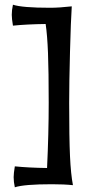

<svg xmlns="http://www.w3.org/2000/svg" viewBox="-20 -672 392 816"><path d="M193 -639Q232 -639 285 -645Q281 -585 277.5 -451.5Q274 -318 274 -235Q274 -85 277.5 -8.5Q281 68 290 115Q253 111 201 111Q82 111 43 124Q38 101 38 81Q38 65 43 35Q102 41 180 42Q187 -105 187 -235Q187 -370 184 -446.5Q181 -523 174 -570Q94 -569 35 -563Q30 -593 30 -609Q30 -629 35 -652Q74 -639 193 -639Z"/></svg>

Font: Mirza
Style: Regular
Weight: 400
Designer: Arabic design by Kourosh Beigpour, Latin design by Eduardo Tunni, engineering by Lasse Fister
Version: Version 1.0010g